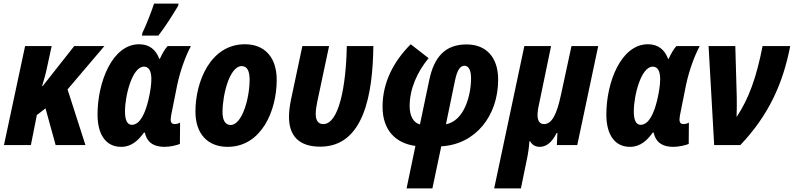

<svg xmlns="http://www.w3.org/2000/svg" viewBox="-20 -803 4395 1063"><path d="M2 0H151L184 -166L232 -203L288 0H453L354 -308L558 -548H391L216 -326H213C224 -362 235 -401 242 -437L266 -548H119Z M766 -606H857C896 -656 939 -725 967 -772L968 -783H833C820 -742 787 -658 768 -620ZM650 10C709 10 746 -26 777 -69H782C791 -26 818 10 892 10C920 10 956 2 976 -6L977 -124C968 -119 956 -116 947 -116C933 -116 925 -123 925 -142C925 -152 928 -168 931 -182L961 -332C978 -412 1007 -492 1037 -548H908C892 -531 876 -502 865 -477H862C843 -528 807 -558 750 -558C602 -558 520 -349 520 -169C520 -53 570 10 650 10ZM710 -112C685 -112 672 -137 672 -186C672 -274 712 -434 777 -434C804 -434 818 -410 818 -365C818 -336 813 -297 801 -247C785 -181 757 -112 710 -112Z M1240 10C1427 10 1512 -189 1512 -361C1512 -484 1447 -558 1336 -558C1145 -558 1062 -351 1062 -185C1062 -63 1129 10 1240 10ZM1257 -111C1227 -111 1212 -137 1212 -183C1212 -278 1251 -437 1318 -437C1349 -437 1362 -409 1362 -362C1362 -258 1320 -111 1257 -111Z M1753 9C1995 9 2044 -282 2047 -548H1900C1896 -321 1855 -116 1770 -116C1743 -116 1728 -134 1728 -173C1728 -190 1731 -213 1736 -237L1802 -548H1654L1591 -251C1584 -217 1580 -184 1580 -156C1580 -55 1631 9 1753 9Z M2231 240H2374L2423 7C2613 -3 2738 -162 2738 -362C2738 -486 2672 -557 2563 -557C2444 -557 2384 -487 2357 -362L2305 -114C2269 -124 2248 -160 2248 -216C2248 -311 2290 -405 2353 -481L2254 -558C2155 -459 2098 -342 2098 -212C2098 -81 2171 -10 2280 5ZM2449 -115 2499 -357C2512 -419 2529 -439 2552 -439C2576 -439 2588 -411 2588 -370C2588 -276 2551 -134 2449 -115Z M2716 240H2864L2896 84C2904 48 2909 11 2911 -21H2915C2925 -2 2943 10 2968 10C3004 10 3035 -13 3062 -67H3066L3063 0H3176L3292 -548H3144L3086 -279C3062 -167 3035 -116 2991 -116C2969 -116 2956 -134 2956 -165C2956 -184 2960 -209 2966 -234L3031 -548H2883Z M3467 10C3526 10 3563 -26 3594 -69H3599C3608 -26 3635 10 3709 10C3737 10 3773 2 3793 -6L3794 -124C3785 -119 3773 -116 3764 -116C3750 -116 3742 -123 3742 -142C3742 -152 3745 -168 3748 -182L3778 -332C3795 -412 3824 -492 3854 -548H3725C3709 -531 3693 -502 3682 -477H3679C3660 -528 3624 -558 3567 -558C3419 -558 3337 -349 3337 -169C3337 -53 3387 10 3467 10ZM3527 -112C3502 -112 3489 -137 3489 -186C3489 -274 3529 -434 3594 -434C3621 -434 3635 -410 3635 -365C3635 -336 3630 -297 3618 -247C3602 -181 3574 -112 3527 -112Z M3934 0H4079C4236 -165 4315 -341 4355 -548H4202C4168 -374 4126 -257 4058 -155C4059 -188 4060 -228 4059 -265L4051 -548H3903Z"/></svg>

Font: Noto Sans Display SemiCondensed Extra
Style: Italic
Weight: 800
Width: 4
Italic angle: -12°
Designer: Monotype Design Team
Foundry: Monotype Imaging Inc.
Version: Version 1.900